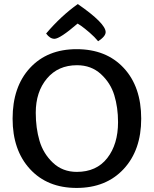

<svg xmlns="http://www.w3.org/2000/svg" viewBox="-20 -915 756 945"><path d="M500 -757Q500 -736 463 -712Q446 -733 421 -754.5Q396 -776 379 -788L362 -799Q275 -724 248 -724Q226 -724 207 -750Q281 -837 363 -895Q500 -800 500 -757ZM357 10Q213 10 127.5 -83Q42 -176 42 -331Q42 -488 127.5 -580.5Q213 -673 357 -673Q503 -673 589 -580.5Q675 -488 675 -331Q675 -176 588.5 -83Q502 10 357 10ZM561 -314Q561 -386 542.5 -446.5Q524 -507 476.5 -550.5Q429 -594 359 -594Q266 -594 211 -528.5Q156 -463 156 -360Q156 -285 174.5 -222Q193 -159 240.5 -114Q288 -69 358 -69Q455 -69 508 -137Q561 -205 561 -314Z"/></svg>

Font: Overlock
Style: Bold
Weight: 700
Designer: Dario Muhafara
Foundry: Dario Manuel Muhafara
Version: Version 1.001